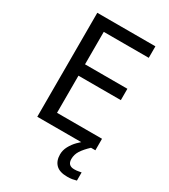

<svg xmlns="http://www.w3.org/2000/svg" viewBox="-224 -818 1003 1142"><g transform="rotate(30 278.0 -247.0)"><path d="M496 0H97V-714H496V-635H187V-412H478V-334H187V-79H496ZM398 116Q398 161 443 161Q460 161 471.5 158.5Q483 156 491 155V211Q477 215 463 217.5Q449 220 429 220Q376 220 351 195Q326 170 326 126Q326 97 340.5 70Q355 43 376.5 21Q398 -1 418 -15L466 0Q432 32 415 58.5Q398 85 398 116Z"/></g></svg>

Font: Noto Sans Hatran
Style: Regular
Weight: 400
Designer: Monotype Design Team
Foundry: Monotype Imaging Inc.
Version: Version 2.001; ttfautohint (v1.8.4.7-5d5b)